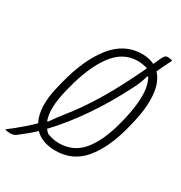

<svg xmlns="http://www.w3.org/2000/svg" viewBox="-258 -916 1051 1117"><g transform="rotate(30 268.0 -357.5)"><path d="M407 -720Q455 -720 491 -702Q495 -709 498 -716Q501 -723 504 -730Q518 -762 526 -770.5Q534 -779 545 -779Q562 -779 577 -773Q564 -746 552 -722Q540 -698 529 -674Q574 -627 580.5 -540.5Q587 -454 559 -343L551 -311Q512 -155 439 -67.5Q366 20 250 20Q159 20 110 -31Q86 -8 59.5 13.5Q33 35 7 55Q-6 64 -31 64Q-53 64 -64 58Q-46 45 -20 24Q6 3 33.5 -21Q61 -45 84 -68Q38 -156 77 -309L85 -342Q130 -520 210.5 -620Q291 -720 407 -720ZM129 -310Q96 -180 123 -105H129Q142 -124 159.5 -148Q177 -172 195 -194Q263 -278 330.5 -390.5Q398 -503 472 -661L470 -662Q439 -672 405 -672Q307 -672 240.5 -581.5Q174 -491 135 -334ZM166 -44Q205 -28 246 -28Q344 -28 404.5 -102.5Q465 -177 499 -312L505 -336Q528 -428 529 -501.5Q530 -575 504 -622H497Q487 -578 457 -521Q390 -389 311 -273.5Q232 -158 145 -66Q154 -54 166 -44Z"/></g></svg>

Font: Recursive Mn Csl St Lt
Style: Italic
Weight: 300
Italic angle: -15°
Monospace: yes
Version: Version 1.079;hotconv 1.0.112;makeotfexe 2.5.65598; ttfautoh